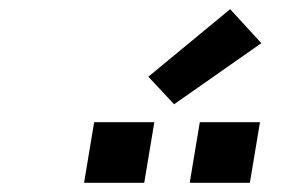

<svg xmlns="http://www.w3.org/2000/svg" viewBox="-20 -1002 640 418"><path d="M393 -604 415 -736H546L524 -604ZM163 -604 185 -736H316L294 -604ZM359 -775 303 -835 481 -982 549 -908Z"/></svg>

Font: Iosevka SS04 Hv Ex Obl
Style: Regular
Weight: 900
Width: 7
Italic angle: -9°
Monospace: yes
Designer: Belleve Invis
Foundry: Belleve Invis
Version: Version 19.0.0; ttfautohint (v1.8.4)